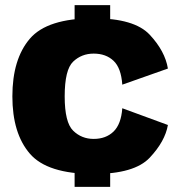

<svg xmlns="http://www.w3.org/2000/svg" viewBox="-20 -710 710 745"><path d="M269.5 -604H407.5V-690H269.5ZM269.5 15H407.5V-75H269.5ZM343.5 -35Q501.5 -35 561 -98.2Q620.5 -161.5 631.5 -225L454.5 -290Q450 -228 420.5 -199.5Q391 -171 343.5 -171Q296.5 -171 263.8 -203Q231 -235 231 -336Q231 -439.5 263.8 -470.8Q296.5 -502 343.5 -502Q391 -502 420.5 -474.2Q450 -446.5 454.5 -381.5L631.5 -444Q620.5 -511.5 561 -575.2Q501.5 -639 343.5 -639Q163.5 -639 95.8 -559.8Q28 -480.5 28 -336Q28 -192.5 95.8 -113.8Q163.5 -35 343.5 -35Z"/></svg>

Font: Anybody UltraCondensed Thin ExtraBold
Style: Regular
Weight: 800
Version: Version 1.111